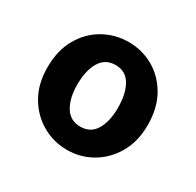

<svg xmlns="http://www.w3.org/2000/svg" viewBox="-97 -918 613 602"><g transform="rotate(30 210.0 -617.0)"><path d="M210 -422Q162 -422 120.5 -445.5Q79 -469 53.5 -512.5Q28 -556 28 -616Q28 -678 53.5 -722Q79 -766 120.5 -789Q162 -812 210 -812Q258 -812 299 -789Q340 -766 365.5 -722Q391 -678 391 -616Q391 -556 365.5 -512.5Q340 -469 299 -445.5Q258 -422 210 -422ZM210 -506Q247 -506 265 -536.5Q283 -567 283 -616Q283 -667 265 -698Q247 -729 210 -729Q173 -729 154.5 -698Q136 -667 136 -616Q136 -567 154.5 -536.5Q173 -506 210 -506Z"/></g></svg>

Font: Noto Sans JP Thin
Style: Bold
Weight: 700
Version: Version 2.004-H2;hotconv 1.0.118;makeotfexe 2.5.65603